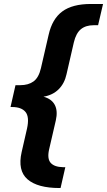

<svg xmlns="http://www.w3.org/2000/svg" viewBox="-20 -756 539 967"><path d="M280 191Q169 191 118.5 147Q68 103 89 10L116 -108Q129 -167 108.5 -192Q88 -217 41 -217H33L58 -327H82Q123 -327 149 -346Q175 -365 186 -412L225 -581Q243 -661 294 -698.5Q345 -736 438 -736H499L474 -629H452Q412 -629 387.5 -609Q363 -589 352 -543L315 -382Q305 -336 275.5 -306.5Q246 -277 199 -269Q240 -258 256 -227.5Q272 -197 261 -149L227 -2Q217 44 235.5 64.5Q254 85 297 86H309L285 191Z"/></svg>

Font: Kantumruy Pro
Style: Italic
Weight: 400
Italic angle: -13°
Designer: Sovichet Tep
Foundry: Sovichet Tep
Version: Version 1.002